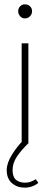

<svg xmlns="http://www.w3.org/2000/svg" viewBox="-20 -660 232 886"><path d="M80 0V-460H111V0ZM95 -575Q82 -575 73 -585Q64 -595 64 -608Q64 -622 73 -631Q82 -640 95 -640Q109 -640 118.5 -631Q128 -622 128 -608Q128 -595 118.5 -585Q109 -575 95 -575ZM94 206Q59 206 35 185Q11 164 11 125Q11 93 35 54Q59 15 90 -15L112 0Q77 34 57.5 63.5Q38 93 38 125Q38 156 53.5 169.5Q69 183 96 183Q110 183 121 179Q132 175 145 167L157 184Q143 195 127 200.5Q111 206 94 206Z"/></svg>

Font: Outfit Thin
Style: Regular
Weight: 100
Designer: Rodrigo Fuenzalida
Foundry: fragTYPE
Version: Version 1.100;gftools[0.9.27]